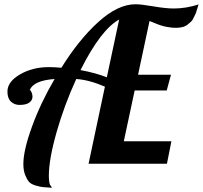

<svg xmlns="http://www.w3.org/2000/svg" viewBox="-20 -771 955 904"><path d="M15 -340Q15 -386 74 -420.5Q133 -455 210 -455Q236 -455 269 -452Q351 -584 443 -667.5Q535 -751 618 -751Q644 -751 702.5 -741Q761 -731 798 -731Q855 -731 915 -750Q914 -747 909 -731Q904 -715 902 -709L893 -690Q887 -676 880 -669.5Q873 -663 863 -655Q853 -647 839 -643.5Q825 -640 808 -640Q798 -640 788 -641Q778 -642 767.5 -644Q757 -646 750.5 -647.5Q744 -649 732.5 -653Q721 -657 716.5 -659Q712 -661 699.5 -666Q687 -671 684 -672L630 -419H785L765 -345H614L563 -106H787L766 0H397L474 -363Q400 -395 339 -399Q283 -277 246.5 -149Q210 -21 210 57Q210 74 212 85.5Q214 97 216 100L222 108Q224 111 224 113Q195 111 182.5 110Q170 109 148 102.5Q126 96 116.5 85Q107 74 98.5 53Q90 32 90 1Q90 -63 130.5 -174.5Q171 -286 237 -399Q138 -392 120 -347Q124 -347 128.5 -336.5Q133 -326 133 -316Q133 -299 118 -288Q103 -277 72 -277Q48 -277 31.5 -292.5Q15 -308 15 -340ZM359 -441Q430 -428 483 -407L541 -679Q455 -632 359 -441Z"/></svg>

Font: Lobster Two
Style: Bold Italic
Weight: 700
Designer: Pablo Impallari
Foundry: Pablo Impallari. www.impallari.com
Version: Version 1.006